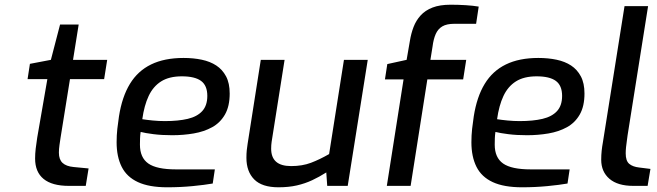

<svg xmlns="http://www.w3.org/2000/svg" viewBox="-20 -789 2788 815"><path d="M272 0Q201 0 165 -29.5Q129 -59 129 -116Q129 -136 131.5 -158Q134 -180 138 -205L181 -453H97L107 -518L196 -535L235 -685H314L290 -535H435L422 -453H277L237 -204Q235 -191 232.5 -173.5Q230 -156 230 -141Q230 -112 245.5 -97.5Q261 -83 293 -80L356 -74L344 0Z M690 6Q613 6 565.5 -16Q518 -38 496.5 -81Q475 -124 475 -185Q475 -215 478 -242Q481 -269 485 -295Q498 -378 531.5 -433Q565 -488 621.5 -515.5Q678 -543 759 -543Q801 -543 836.5 -535.5Q872 -528 898 -511Q924 -494 939.5 -465Q955 -436 955 -392Q955 -338 935 -303Q915 -268 880.5 -249Q846 -230 802 -222.5Q758 -215 711 -215Q667 -215 631.5 -219.5Q596 -224 577 -229Q575 -216 574.5 -202Q574 -188 574 -175Q574 -120 609.5 -95Q645 -70 727 -70H892L883 -10Q849 -4 797.5 1Q746 6 690 6ZM680 -275Q737 -275 777 -284.5Q817 -294 838.5 -317.5Q860 -341 860 -382Q860 -426 833.5 -445.5Q807 -465 752 -465Q698 -465 664 -443.5Q630 -422 611 -381.5Q592 -341 584 -283Q603 -280 628.5 -277.5Q654 -275 680 -275Z M1162 6Q1092 6 1059 -27.5Q1026 -61 1026 -119Q1026 -137 1027.5 -151.5Q1029 -166 1031 -178L1087 -535H1188L1133 -187Q1132 -180 1131.5 -173Q1131 -166 1131 -158Q1131 -121 1152 -102.5Q1173 -84 1216 -84Q1263 -84 1300 -98Q1337 -112 1377 -135L1440 -535H1541L1456 0H1369L1365 -57Q1335 -38 1305 -24Q1275 -10 1240.5 -2Q1206 6 1162 6Z M1622 0 1693 -452H1614L1624 -517L1706 -535L1720 -616Q1725 -647 1735.5 -674.5Q1746 -702 1765.5 -723.5Q1785 -745 1816 -757Q1847 -769 1893 -769Q1925 -769 1957 -767Q1989 -765 2012 -761L2001 -688H1909Q1876 -688 1857.5 -677Q1839 -666 1829.5 -644.5Q1820 -623 1816 -591L1807 -535H1959L1946 -452H1794L1723 0Z M2196 6Q2119 6 2071.5 -16Q2024 -38 2002.5 -81Q1981 -124 1981 -185Q1981 -215 1984 -242Q1987 -269 1991 -295Q2004 -378 2037.5 -433Q2071 -488 2127.5 -515.5Q2184 -543 2265 -543Q2307 -543 2342.5 -535.5Q2378 -528 2404 -511Q2430 -494 2445.5 -465Q2461 -436 2461 -392Q2461 -338 2441 -303Q2421 -268 2386.5 -249Q2352 -230 2308 -222.5Q2264 -215 2217 -215Q2173 -215 2137.5 -219.5Q2102 -224 2083 -229Q2081 -216 2080.5 -202Q2080 -188 2080 -175Q2080 -120 2115.5 -95Q2151 -70 2233 -70H2398L2389 -10Q2355 -4 2303.5 1Q2252 6 2196 6ZM2186 -275Q2243 -275 2283 -284.5Q2323 -294 2344.5 -317.5Q2366 -341 2366 -382Q2366 -426 2339.5 -445.5Q2313 -465 2258 -465Q2204 -465 2170 -443.5Q2136 -422 2117 -381.5Q2098 -341 2090 -283Q2109 -280 2134.5 -277.5Q2160 -275 2186 -275Z M2668 0Q2602 0 2567 -30Q2532 -60 2532 -111Q2532 -131 2534 -149.5Q2536 -168 2539 -184L2631 -763H2731L2644 -215Q2643 -206 2641 -192.5Q2639 -179 2637.5 -165Q2636 -151 2636 -138Q2636 -106 2651 -93.5Q2666 -81 2693 -78L2741 -72L2729 0Z"/></svg>

Font: Exo Thin Medium
Style: Italic
Weight: 500
Italic angle: -9°
Version: Version 2.000